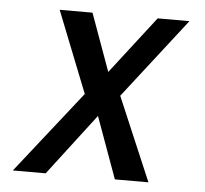

<svg xmlns="http://www.w3.org/2000/svg" viewBox="-44 -597 689 644"><g transform="rotate(5 300.0 -275.0)"><path d="M240 -276.5 131.5 -550.5H242L312 -357L461.5 -550.5H568.5L359 -281L478.5 0H365.5L290.5 -207L132.5 0H22Z"/></g></svg>

Font: JuliaMono MediumItalic
Style: Regular
Weight: 500
Italic angle: -9°
Monospace: yes
Designer: cormullion
Foundry: corm
Version: Version 0.049; ttfautohint (v1.8.4)